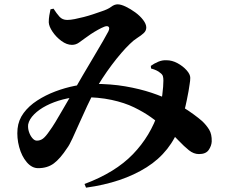

<svg xmlns="http://www.w3.org/2000/svg" viewBox="-20 -794 1040 886"><path d="M156 -18Q127 -18 103.5 -45.5Q80 -73 68.5 -115.5Q57 -158 61 -200Q65 -240 89 -272.5Q113 -305 151.5 -330Q190 -355 235 -372Q280 -389 325.5 -398Q371 -407 410 -407Q492 -407 558.5 -395.5Q625 -384 679 -366Q733 -348 776 -326Q801 -314 826.5 -298Q852 -282 874.5 -265.5Q897 -249 913 -235Q932 -217 945 -196Q958 -175 957 -141Q956 -121 943 -102Q930 -83 898 -83Q874 -83 852 -100.5Q830 -118 802.5 -147Q775 -176 735 -209Q709 -230 676 -253.5Q643 -277 599 -298.5Q555 -320 495 -333Q435 -346 355 -346Q312 -346 270 -335Q228 -324 194 -306.5Q160 -289 137.5 -266.5Q115 -244 110 -220Q108 -203 113.5 -186Q119 -169 129 -157Q139 -145 150 -145Q166 -145 178.5 -154.5Q191 -164 208 -189Q220 -205 235.5 -230.5Q251 -256 267 -284Q283 -312 297 -335.5Q311 -359 319 -372Q337 -404 362 -446.5Q387 -489 412 -531Q437 -573 455.5 -605Q474 -637 480 -649Q487 -664 481.5 -670Q476 -676 462 -671Q449 -666 432 -656.5Q415 -647 399 -636.5Q383 -626 370 -616Q359 -608 344.5 -597.5Q330 -587 312 -587Q288 -587 263.5 -605Q239 -623 222.5 -647.5Q206 -672 205 -691Q205 -707 207.5 -722.5Q210 -738 213 -751L227 -754Q241 -732 254.5 -717Q268 -702 290 -702Q305 -702 325 -706Q345 -710 366.5 -715.5Q388 -721 409 -728Q430 -735 447 -741Q478 -751 493 -762.5Q508 -774 523 -774Q538 -774 560 -763.5Q582 -753 604 -737Q626 -721 640.5 -702Q655 -683 655 -667Q655 -652 643 -641Q631 -630 613.5 -619Q596 -608 579 -591Q562 -575 540 -549.5Q518 -524 495.5 -494Q473 -464 452.5 -432.5Q432 -401 417 -374Q401 -345 382.5 -305.5Q364 -266 346.5 -226.5Q329 -187 314.5 -155.5Q300 -124 290 -111Q258 -62 228.5 -40Q199 -18 156 -18ZM370 55Q512 2 593.5 -82.5Q675 -167 711 -278Q724 -317 729 -357Q734 -397 734 -422Q734 -435 731.5 -443Q729 -451 719 -458Q706 -470 677 -478L676 -490Q691 -501 710 -509Q729 -517 748 -516Q774 -516 799 -502.5Q824 -489 841 -470Q858 -451 858 -435Q858 -422 855 -405Q852 -388 850 -373Q847 -357 842 -332Q837 -307 829.5 -278Q822 -249 812 -219Q769 -93 656.5 -22Q544 49 377 72Z"/></svg>

Font: Noto Serif TC ExtraBold
Style: Regular
Weight: 800
Designer: Ryoko NISHIZUKA 西塚涼子 (kana & ideographs); Frank Grießhammer (Latin, Greek & Cyrillic); Wenlong ZHANG 张文龙 (bopomofo); San
Foundry: Adobe
Version: Version 2.002-H1;hotconv 1.1.0;makeotfexe 2.6.0